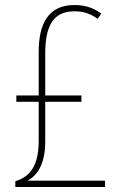

<svg xmlns="http://www.w3.org/2000/svg" viewBox="-20 -744 481 764"><path d="M276 -724C172 -724 134 -649 134 -538V-364H45V-339H134V-184C134 -88 102 -41 41 -23V0H398V-25H89C131 -46 160 -96 160 -180V-339H304V-364H160V-532C160 -647 196 -699 276 -699C308 -699 336 -692 369 -669L383 -690C354 -711 322 -724 276 -724Z"/></svg>

Font: Noto Sans Khmer UI Condensed Thin
Style: Regular
Weight: 100
Width: 3
Designer: Danh Hong and the Monotype Design Team
Foundry: Monotype Imaging Inc.
Version: Version 2.002